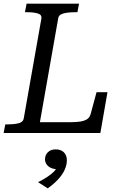

<svg xmlns="http://www.w3.org/2000/svg" viewBox="-30 -730 669 1054"><path d="M404 -710 395 -663H384Q360 -663 339.5 -660.5Q319 -658 306 -651.5Q293 -645 290 -632L189 -59H335Q367 -59 390.5 -60.5Q414 -62 429.5 -67Q445 -72 454 -80.5Q463 -89 467 -102L500 -224H560L521 0H-10L-1 -47H10Q45 -47 70.5 -53Q96 -59 100 -78L197 -627Q201 -649 178 -656Q155 -663 118 -663H107L116 -710ZM232 304 179 270Q205 257 227.5 242.5Q250 228 265.5 212.5Q281 197 284 181Q285 177 291.5 175.5Q298 174 304 175.5Q310 177 309 183Q309 189 302.5 194Q296 199 289 199Q254 199 235.5 183Q217 167 217 145Q217 121 233 105.5Q249 90 276 90Q304 90 320.5 106Q337 122 337 150Q337 175 325.5 201Q314 227 290.5 253Q267 279 232 304Z"/></svg>

Font: Roboto Serif 20pt
Style: Italic
Weight: 400
Italic angle: -10°
Designer: Greg Gazdowicz
Foundry: Commercial Type
Version: Version 1.008